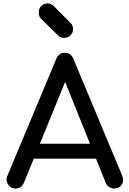

<svg xmlns="http://www.w3.org/2000/svg" viewBox="-20 -1085 743 1105"><path d="M69.3 0Q41 0 26.4 -24.4Q17.6 -37.1 17.6 -51.8Q17.6 -63.5 23.4 -75.2Q116.2 -298.8 303.7 -746.1Q319.3 -781.2 352.5 -781.2Q388.7 -781.2 402.3 -746.1Q496.1 -521.5 683.6 -73.2Q688.5 -60.5 688.5 -49.8Q688.5 -35.2 680.7 -22.5Q666 0 636.7 0Q622.1 0 608.4 -8.8Q594.7 -16.6 588.9 -32.2Q505.9 -237.3 340.8 -648.4Q347.7 -648.4 369.1 -648.4Q305.7 -494.1 117.2 -32.2Q110.4 -15.6 96.7 -7.8Q83 0 69.3 0ZM122.1 -171.9Q131.8 -193.4 162.1 -257.8Q259.8 -257.8 553.7 -257.8Q564.5 -236.3 593.8 -171.9Q475.6 -171.9 122.1 -171.9ZM348.6 -867.2Q327.1 -867.2 314.5 -880.9Q281.2 -913.1 215.8 -977.5Q203.1 -991.2 203.1 -1012.7Q203.1 -1035.2 216.8 -1049.8Q231.4 -1065.4 252.9 -1065.4Q274.4 -1065.4 290 -1049.8Q322.3 -1017.6 386.7 -952.1Q400.4 -939.5 400.4 -918Q400.4 -896.5 385.7 -881.8Q371.1 -867.2 348.6 -867.2Z"/></svg>

Font: Abed
Style: Bold
Weight: 700
Designer: Johan Aakerlund
Version: Version 3.105